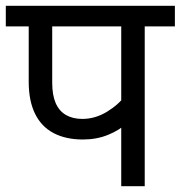

<svg xmlns="http://www.w3.org/2000/svg" viewBox="-20 -642 623 662"><path d="M479 -551V0H398V-244L417 -217Q392 -193 352.5 -177Q313 -161 266 -161Q207 -161 165 -183Q123 -205 101 -249.5Q79 -294 79 -360V-551H0V-622H583V-551ZM398 -551H160V-357Q160 -314 172 -286.5Q184 -259 207.5 -245.5Q231 -232 264 -232Q308 -232 348.5 -256.5Q389 -281 414 -315L398 -263Z"/></svg>

Font: uhindi15
Style: Book
Weight: 400
Designer: Jelle Bosma - Monotype Design Team
Foundry: Monotype Imaging Inc.
Version: Version 2.003